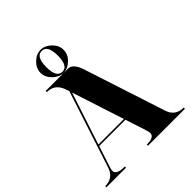

<svg xmlns="http://www.w3.org/2000/svg" viewBox="-232 -1004 1148 1148"><g transform="rotate(-45 342.0 -430.0)"><path d="M351.6 -762.2Q351.6 -850.1 302.7 -850.1Q253.9 -850.1 253.9 -762.2Q253.9 -674.3 302.7 -674.3Q351.6 -674.3 351.6 -762.2ZM205.1 -762.2Q205.1 -800.3 235.8 -830.1Q266.6 -859.9 302.7 -859.9Q338.9 -859.9 369.6 -830.1Q400.4 -800.3 400.4 -762.2Q400.4 -724.1 369.6 -694.3Q338.9 -664.6 302.7 -664.6Q266.6 -664.6 235.8 -694.8Q205.1 -725.1 205.1 -762.2ZM366.2 -205.1H144L100.6 -72.3Q94.7 -55.7 94.7 -43.9Q94.7 -9.8 166 -9.8V0H0V-9.8Q69.3 -9.8 90.8 -76.2L249.5 -562.5L241.2 -587.9Q217.8 -654.3 150.4 -654.3V-664.1H338.9Q380.9 -664.1 404.3 -591.8L572.3 -76.2Q593.8 -9.8 664.1 -9.8V0H351.6V-9.8Q415 -9.8 415 -43Q415 -54.2 409.2 -72.3ZM362.8 -214.8 255.4 -545.9 147 -214.8Z"/></g></svg>

Font: spinweradBold
Style: Regular
Weight: 700
Width: 7
Version: Version 0.3 ; ttfautohint (v1.2) -l 8 -r 50 -G 200 -x 14 -D 